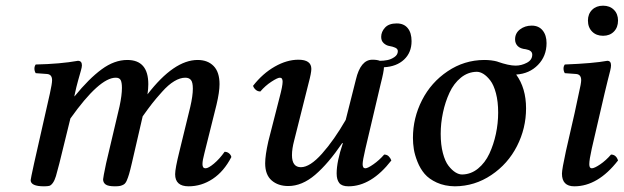

<svg xmlns="http://www.w3.org/2000/svg" viewBox="-20 -652 2215 682"><path d="M246.1 -319.8 244.1 -310.1H245.1Q295.9 -372.6 341.1 -405.8Q386.2 -439 432.1 -439Q506.8 -439 506.8 -353Q506.8 -336.9 503.9 -316.9Q598.1 -439 682.1 -439Q717.8 -439 738.8 -417.5Q759.8 -396 759.8 -353Q759.8 -325.2 749 -279.8L706.1 -107.9Q699.2 -82.5 699.2 -68.8Q699.2 -54.2 710 -54.2Q720.2 -54.2 740 -70.8Q759.8 -87.4 777.8 -112.8Q787.1 -112.8 793.7 -107.2Q800.3 -101.6 801.8 -94.2Q775.4 -43 735.6 -16.6Q695.8 9.8 649.9 9.8Q602.1 9.8 602.1 -33.2Q602.1 -53.2 617.2 -113.8L655.8 -272Q665 -311.5 665 -336.9Q665 -359.9 658.2 -367.9Q651.4 -376 638.2 -376Q619.6 -376 598.9 -363.5Q578.1 -351.1 555.7 -325.9Q533.2 -300.8 520.3 -284.2Q507.3 -267.6 486.8 -238.8L448.2 -71.8Q442.4 -46.9 438.5 -33.7Q434.6 -20.5 430.2 -10.5Q425.8 -0.5 419.7 3.2Q413.6 6.8 407 8.3Q400.4 9.8 388.2 9.8Q364.3 9.8 355.2 3.2Q346.2 -3.4 346.2 -15.1Q346.2 -20.5 356.9 -71.8L404.8 -274.9Q413.1 -314 413.1 -339.8Q413.1 -358.9 408.7 -367.4Q404.3 -376 391.1 -376Q333 -376 230 -231L190.9 -71.8Q183.1 -41 178.7 -26.4Q174.3 -11.7 168 -2.7Q161.6 6.3 155.3 8.1Q148.9 9.8 136.2 9.8Q88.9 9.8 88.9 -12.2Q88.9 -16.1 101.1 -71.8L157.2 -319.8Q165 -355 165 -367.2Q165 -387.7 147 -389.2L106.9 -392.1Q102.5 -398.9 102.3 -407.7Q102.1 -416.5 106.9 -422.9Q194.3 -424.8 256.8 -436Q271 -436 271 -419.9Q271 -413.6 267.3 -400.9Q263.7 -388.2 257.3 -365.5Q251 -342.8 246.1 -319.8Z M1197.8 -143.1 1195.8 -144Q1146 -70.8 1099.4 -31Q1052.7 8.8 1003.9 8.8Q967.8 8.8 944.8 -11.2Q921.9 -31.2 921.9 -71.8Q921.9 -100.1 933.1 -149.9L973.1 -306.2Q983.9 -346.7 983.9 -361.8Q983.9 -376 974.1 -376Q965.8 -376 944.1 -361.8Q922.4 -347.7 904.8 -327.1Q895 -327.1 888.2 -333.3Q881.3 -339.4 878.9 -347.2Q913.1 -391.1 956.1 -415.5Q999 -439.9 1040 -439.9Q1085.9 -439.9 1085.9 -407.2Q1085.9 -393.1 1076.2 -356.9L1024.9 -152.8Q1017.1 -123.5 1017.1 -101.1Q1017.1 -58.1 1048.8 -58.1Q1081.1 -58.1 1124 -106.4Q1167 -154.8 1208 -226.1L1244.1 -369.1Q1260.7 -439.9 1302.7 -439.9Q1319.8 -439.9 1329.1 -436Q1342.3 -436 1355.5 -438.5Q1368.7 -440.9 1380.9 -449.2Q1393.1 -457.5 1393.1 -470.2Q1393.1 -478.5 1383.8 -482.7Q1374.5 -486.8 1363.5 -488.5Q1352.5 -490.2 1343.3 -498.3Q1334 -506.3 1334 -521Q1334 -539.1 1347.7 -554Q1361.3 -568.8 1389.2 -568.8Q1414.6 -568.8 1428.2 -552.2Q1441.9 -535.6 1441.9 -505.9Q1441.9 -465.3 1415.3 -440.4Q1388.7 -415.5 1343.8 -413.1Q1343.8 -398.9 1332 -353L1277.8 -123Q1268.1 -81.5 1268.1 -68.8Q1268.1 -54.2 1277.8 -54.2Q1286.1 -54.2 1306.4 -68.4Q1326.7 -82.5 1344.7 -103Q1354.5 -103 1360.8 -96.7Q1367.2 -90.3 1370.1 -82Q1298.8 9.8 1217.8 9.8Q1194.3 9.8 1185.1 -2Q1175.8 -13.7 1175.8 -36.1Q1175.8 -78.1 1197.8 -143.1Z M1621.6 -32.2Q1652.8 -32.7 1678 -53.2Q1703.1 -73.7 1718.3 -106.2Q1733.4 -138.7 1741.5 -176.5Q1749.5 -214.4 1749.5 -252Q1749.5 -291 1741.7 -320.6Q1733.9 -350.1 1721.7 -366Q1709.5 -381.8 1697.3 -389.4Q1685.1 -397 1673.3 -397Q1642.1 -396.5 1616.9 -376Q1591.8 -355.5 1576.7 -322.8Q1561.5 -290 1553.5 -252.2Q1545.4 -214.4 1545.4 -176.8Q1545.4 -137.7 1553.2 -108.2Q1561 -78.6 1573.2 -63Q1585.4 -47.4 1597.7 -39.8Q1609.9 -32.2 1621.6 -32.2ZM1699.7 -439Q1726.1 -439 1747.6 -433.1H1746.6Q1787.1 -418.9 1811.5 -418.9Q1832 -418.9 1851.3 -429Q1870.6 -439 1870.6 -458Q1870.6 -473.1 1847.7 -477.1Q1828.1 -479 1818.8 -488.5Q1809.6 -498 1809.6 -512.2Q1809.6 -534.2 1827.1 -547.6Q1844.7 -561 1868.7 -561Q1893.6 -561 1907.5 -543.9Q1921.4 -526.9 1921.4 -499Q1921.4 -452.6 1890.9 -421.4Q1860.4 -390.1 1813.5 -387.2Q1848.6 -338.9 1848.6 -267.1Q1848.6 -196.3 1816.4 -133.1Q1784.2 -69.8 1725.3 -30.3Q1666.5 9.3 1595.7 9.8Q1559.6 9.3 1531.7 -3.4Q1503.9 -16.1 1488.3 -34.4Q1472.7 -52.7 1462.9 -77.4Q1453.1 -102.1 1450 -122.1Q1446.8 -142.1 1446.8 -162.1Q1446.8 -232.9 1479 -296.1Q1511.2 -359.4 1570.1 -398.9Q1628.9 -438.5 1699.7 -439Z M2127.4 -319.8 2082 -124Q2073.2 -84.5 2073.2 -68.8Q2073.2 -54.2 2082 -54.2Q2091.3 -54.2 2111.8 -68.1Q2132.3 -82 2150.4 -103Q2168.5 -103 2175.3 -82Q2104 9.8 2020 9.8Q1976.1 9.8 1976.1 -35.2Q1976.1 -50.3 1990.2 -115.2L2021 -250L2036.1 -320.8Q2044.4 -356 2044.4 -367.2Q2044.4 -387.7 2026.4 -389.2L1986.3 -392.1Q1981.9 -398.9 1981.7 -407.7Q1981.4 -416.5 1986.3 -422.9Q2087.4 -426.8 2137.2 -436Q2150.4 -436 2150.4 -419.9Q2150.4 -413.1 2147.5 -401.1Q2144.5 -389.2 2138.4 -365.2Q2132.3 -341.3 2127.4 -319.8ZM2068.4 -579.1Q2068.4 -602.5 2083.3 -617.2Q2098.1 -631.8 2122.1 -631.8Q2146 -631.8 2160.6 -617.2Q2175.3 -602.5 2175.3 -579.1Q2175.3 -554.7 2160.6 -539.8Q2146 -524.9 2122.1 -524.9Q2098.1 -524.9 2083.3 -539.8Q2068.4 -554.7 2068.4 -579.1Z"/></svg>

Font: Common Serif Medium
Style: Italic
Weight: 500
Italic angle: -12°
Designer: Philipp H. Poll, Khaled Hosny
Foundry: Stefan Peev, Context Ltd.
Version: Version 1.026